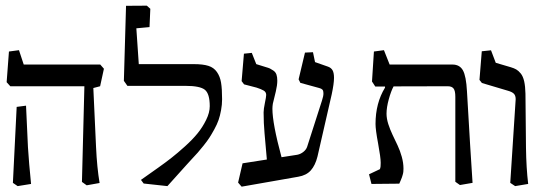

<svg xmlns="http://www.w3.org/2000/svg" viewBox="-20 -662 1943 691"><path d="M340.8 -429.7 354 -414.6 340.3 -351.6 315.9 -345.2 325.7 -132.3Q329.1 -59.1 338.4 -3.4L292 4.9L274.9 -7.3L283.7 -351.6H17.1L3.9 -366.2L12.2 -476.6L48.3 -481.4L65.4 -429.7ZM26.4 -3.9 40 -277.3 73.7 -281.7 80.6 -132.3Q84 -76.7 91.8 0L43.5 7.8Z M582.5 7.8 497.1 -1.5 487.3 -14.6 548.8 -58.1Q575.7 -77.1 596.9 -93.8Q618.2 -110.4 645.5 -135Q672.9 -159.7 690.9 -181.9Q709 -204.1 721.9 -230.5Q734.9 -256.8 734.9 -279.8Q734.9 -324.7 717.3 -338.9Q699.7 -353 647.5 -353H438.5L425.8 -371.1L433.6 -641.1L508.3 -641.6L521 -630.4L518.1 -564.5L470.7 -560.1L479.5 -431.2H677.7Q710.4 -431.2 730 -425Q749.5 -418.9 760.7 -402.8Q772 -386.7 775.6 -364.5Q779.3 -342.3 779.3 -304.7Q779.3 -285.2 775.6 -265.4Q772 -245.6 766.6 -230Q761.2 -214.4 751.2 -196.3Q741.2 -178.2 733.6 -166.5Q726.1 -154.8 712.6 -137.9Q699.2 -121.1 691.9 -113Q684.6 -105 670.2 -89.4Q655.8 -73.7 651.4 -68.8Z M1049.8 -105Q1062 -107.4 1072 -115.5Q1082 -123.5 1085.4 -133.8L1138.7 -299.8Q1144.5 -316.9 1144 -327.1Q1144 -335.4 1140.4 -339.4Q1136.7 -343.3 1128.9 -345.2L1061 -363.8L1054.7 -376.5L1077.6 -472.7L1106.4 -474.1L1113.8 -438.5L1159.7 -422.4Q1171.4 -418.5 1176.8 -409.2Q1182.1 -399.9 1182.1 -381.8Q1182.1 -361.3 1173.8 -322.3L1122.6 -98.6Q1114.7 -66.9 1098.6 -48.8Q1082.5 -30.8 1053.2 -25.9L849.6 9.8L836.9 -4.9L853 -74.2L940.4 -87.9L932.1 -182.1Q928.7 -218.8 928.7 -257.3Q928.7 -269 933.3 -291.3Q938 -313.5 938 -320.3Q938 -330.6 929.2 -335.9Q920.4 -341.3 903.3 -346.7L858.4 -358.4L849.6 -370.1L857.9 -468.8L886.2 -471.7L902.3 -431.2L935.5 -420.9Q947.3 -417.5 951.4 -415.5Q955.6 -413.6 963.6 -408.2Q971.7 -402.8 974.9 -393.8Q978 -384.8 978 -371.6Q978 -355.5 972.7 -333L961.9 -288.6Q960.4 -278.3 960.4 -270.5Q960.4 -217.8 993.2 -96.2Z M1618.7 -7.8V-313.5Q1618.7 -335.4 1612.3 -343.5Q1606 -351.6 1591.3 -351.6L1396.5 -351.1Q1387.2 -334 1379.2 -304.7Q1371.1 -275.4 1371.1 -252.9Q1371.1 -235.4 1377.4 -215.6Q1383.8 -195.8 1392.8 -176.8Q1401.9 -157.7 1410.9 -138.7Q1419.9 -119.6 1426 -97.7Q1432.1 -75.7 1432.1 -55.2Q1432.1 -49.3 1431.6 -44.2Q1431.2 -39.1 1429.2 -32.5Q1427.2 -25.9 1426.5 -23.7Q1425.8 -21.5 1421.9 -12.2Q1418 -2.9 1417 -1L1316.9 0L1308.1 -34.7L1347.2 -53.2Q1350.6 -61 1350.1 -76.2Q1350.1 -95.2 1340.8 -145.5Q1331.5 -195.3 1331.5 -215.8Q1331.5 -291 1365.7 -346.7V-350.6H1330.6L1318.8 -368.7L1325.7 -476.6L1361.8 -481.4L1382.3 -429.7H1608.4Q1634.3 -429.7 1646 -408.9Q1657.7 -388.2 1660.6 -333.5L1671.9 -141.6Q1676.3 -68.4 1680.7 -3.9L1635.3 3.9Z M1835.4 -297.4Q1835.9 -300.3 1835.9 -305.2Q1835.9 -318.4 1829.1 -325Q1822.3 -331.5 1808.1 -335.4L1714.4 -363.3L1705.6 -374.5L1713.9 -477.5L1747.1 -481L1764.2 -436L1818.8 -419.9Q1830.1 -416.5 1837.9 -412.1Q1845.7 -407.7 1854 -397.7Q1862.3 -387.7 1866.5 -369.4Q1870.6 -351.1 1871.1 -324.7L1873 -130.4Q1874 -57.6 1880.9 0L1834 7.8L1816.4 -3.9Z"/></svg>

Font: Neuton
Style: Regular
Weight: 400
Designer: Brian M Zick
Version: Version 1.3